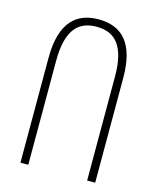

<svg xmlns="http://www.w3.org/2000/svg" viewBox="-110 -800 714 876"><g transform="rotate(15 247.0 -362.0)"><path d="M71 0H108V-491C108 -643 165 -689 247 -689C335 -689 386 -635 386 -491V0H424V-495C424 -654 361 -724 247 -724C148 -724 71 -669 71 -495Z"/></g></svg>

Font: Noto Sans Armenian ExtraCondensed ExtraLight
Style: Regular
Weight: 200
Width: 2
Designer: Monotype Design Team
Foundry: Monotype Imaging Inc.
Version: Version 2.008